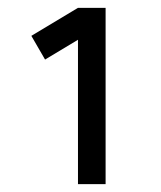

<svg xmlns="http://www.w3.org/2000/svg" viewBox="-20 -740 410 490"><path d="M249.5 -270V-720H179L60 -648.5L95 -588L179 -638.5V-270Z"/></svg>

Font: Vela Sans SemBd
Style: Regular
Weight: 600
Designer: Principal design: Mikhail Sharanda - project Manrope.
Design modification: Ravid Balaliev
Foundry: Mikhail Sharanda
Version: Version 1.001